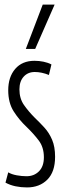

<svg xmlns="http://www.w3.org/2000/svg" viewBox="-20 -810 272 840"><path d="M4 -11 16 -56Q31 -47 53.5 -43Q76 -39 96 -39Q129 -39 150.5 -60.5Q172 -82 172 -122Q172 -166 149 -196Q126 -226 97 -254Q64 -285 40 -322.5Q16 -360 16 -415Q16 -473 46.5 -508.5Q77 -544 131 -544Q151 -544 170.5 -540Q190 -536 205 -528L194 -482Q162 -495 132 -495Q102 -495 83.5 -474.5Q65 -454 65 -419Q65 -379 85 -350.5Q105 -322 132 -295Q154 -274 174.5 -251.5Q195 -229 208 -198.5Q221 -168 221 -124Q221 -58 187 -24Q153 10 98 10Q72 10 48 5Q24 0 4 -11ZM93 -596 167 -790H219L134 -596Z"/></svg>

Font: Georama Extra Condensed Light
Style: Regular
Weight: 300
Width: 2
Designer: Jean-Baptiste Levee
Foundry: Production Type
Version: Version 1.000